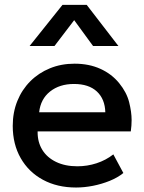

<svg xmlns="http://www.w3.org/2000/svg" viewBox="-20 -780 612 814"><path d="M302.5 15Q222.5 15 162 -17.8Q101.5 -50.5 67.8 -109.5Q34 -168.5 34 -246.5Q34 -303.5 53.5 -351.8Q73 -400 108.5 -435.5Q144 -471 191.8 -490.5Q239.5 -510 296 -510Q357.5 -510 405.5 -488.2Q453.5 -466.5 485.2 -427.5Q517 -388.5 527.5 -346.8Q538 -305 538 -271Q538 -247.5 534.5 -223H139.5Q139.5 -221 139.5 -219Q139.5 -177 159.5 -144.5Q179.5 -112 217.8 -93.5Q256 -75 308 -75Q350 -75 389.2 -87.8Q428.5 -100.5 460.5 -125.5L503 -46.5Q479 -27 445 -13.2Q411 0.5 374 7.8Q337 15 302.5 15ZM146 -304H426.5Q425 -360 390.8 -392Q356.5 -424 293.5 -424Q232.5 -424 192.2 -392Q152 -360 146 -304ZM105.5 -585 245 -759.5H347.5L482 -585H374.5L294.5 -694.5L211 -585Z"/></svg>

Font: Geologica EX
Style: Regular
Weight: 400
Designer: Sindre Bremnes, Frode Helland
Foundry: Monokrom Skriftforlag AS
Version: Version 1.010;gftools[0.9.28]